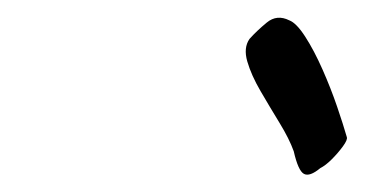

<svg xmlns="http://www.w3.org/2000/svg" viewBox="-20 -621 412 217"><path d="M342 -431Q330 -421 323.5 -424.5Q317 -428 312 -450Q307 -464 296 -482Q285 -500 274.5 -518Q264 -536 259.5 -551.5Q255 -567 262 -577Q270 -586 281.5 -595.5Q293 -605 307 -598Q315 -595 325 -579.5Q335 -564 344.5 -542.5Q354 -521 361 -500.5Q368 -480 372 -466Q373 -463 367.5 -455.5Q362 -448 355 -441Q348 -434 342 -431Z"/></svg>

Font: Caveat SemiBold
Style: Regular
Weight: 600
Designer: Pablo Impallari
Foundry: Pablo Impallari
Version: Version 2.000